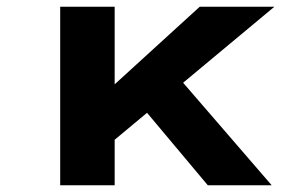

<svg xmlns="http://www.w3.org/2000/svg" viewBox="-20 -551 887 571"><path d="M311 -127 255 -240 574 -531H796ZM159 0V-531H321V0ZM598 0 375 -266 490 -345 788 0Z"/></svg>

Font: Lexend Mega
Style: Bold
Weight: 700
Version: Version 1.007